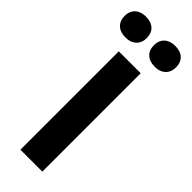

<svg xmlns="http://www.w3.org/2000/svg" viewBox="-346 -943 966 966"><g transform="rotate(45 137.0 -460.0)"><path d="M59.2 0V-700H215.1V0ZM241.2 -773Q204.5 -773 183.4 -792.5Q162.3 -811.9 162.3 -846.5Q162.3 -870.4 171.9 -886.5Q181.4 -902.6 199.3 -911.5Q217.1 -920.3 241.2 -920.3Q278.2 -920.3 299.1 -900.8Q320 -881.3 320 -846.6Q320 -823.8 310.4 -807.3Q300.8 -790.8 283.7 -781.9Q266.6 -773 241.2 -773ZM32.8 -773Q-3.9 -773 -25 -792.5Q-46.1 -811.9 -46.1 -846.5Q-46.1 -870.4 -36.5 -886.5Q-27 -902.6 -9.1 -911.5Q8.7 -920.3 32.8 -920.3Q69.8 -920.3 90.7 -900.8Q111.6 -881.3 111.6 -846.6Q111.6 -823.8 102 -807.3Q92.4 -790.8 75.3 -781.9Q58.2 -773 32.8 -773Z"/></g></svg>

Font: Sutasoma
Style: Regular
Weight: 400
Designer: Izhar Fathurrohim, Akbar Rohmanto, Arusyal Khofiqoini
Foundry: Kiwari Kolektiv
Version: Version 1.102